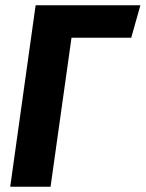

<svg xmlns="http://www.w3.org/2000/svg" viewBox="-20 -713 556 733"><path d="M516 -693 481 -569H253L173 0H19L116 -693Z"/></svg>

Font: Fira Sans Condensed
Style: Bold Italic
Weight: 700
Width: 3
Italic angle: -8°
Designer: Carrois Corporate & Edenspiekermann AG
Foundry: Carrois Corporate GbR & Edenspiekermann AG
Version: Version 4.203